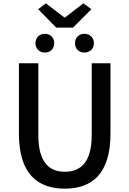

<svg xmlns="http://www.w3.org/2000/svg" viewBox="-20 -1114 773 1147"><path d="M93 -316C93 -76 204 13 367 13C530 13 640 -76 640 -316V-736H528V-308C528 -142 460 -88 367 -88C275 -88 209 -142 209 -308V-736H93ZM316 -949H416L526 -1059L478 -1094L369 -1010H364L254 -1094L208 -1059ZM428 -856C428 -823 451 -800 484 -800C517 -800 541 -823 541 -856C541 -889 517 -912 484 -912C451 -912 428 -889 428 -856ZM248 -800C281 -800 304 -823 304 -856C304 -889 281 -912 248 -912C215 -912 192 -889 192 -856C192 -823 215 -800 248 -800Z"/></svg>

Font: Kinto Sans Med
Style: Regular
Weight: 500
Designer: Authors: Ryoko NISHIZUKA  (kana & ideographs); Paul D. Hunt (Latin, Greek & Cyrillic); Wenlong ZHANG  (bopomofo); Sandol
Foundry: Adobe Systems Incorporated, ookami Inc.
Version: Version 0.001